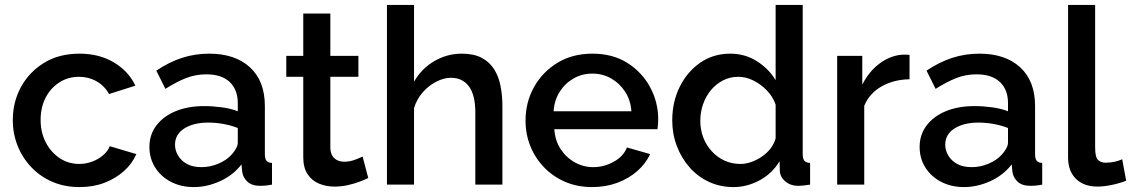

<svg xmlns="http://www.w3.org/2000/svg" viewBox="-20 -750 4595 780"><path d="M303 10Q242 10 192.5 -11.5Q143 -33 107 -71Q71 -109 51.5 -158Q32 -207 32 -262Q32 -336 65.5 -397Q99 -458 159.5 -495Q220 -532 303 -532Q383 -532 442.5 -496.5Q502 -461 530 -402L423 -368Q405 -401 372.5 -419.5Q340 -438 301 -438Q257 -438 221.5 -415.5Q186 -393 165.5 -353.5Q145 -314 145 -262Q145 -212 166 -171.5Q187 -131 222.5 -107.5Q258 -84 302 -84Q329 -84 354.5 -93.5Q380 -103 399 -119.5Q418 -136 426 -156L534 -124Q517 -85 483.5 -55Q450 -25 404.5 -7.5Q359 10 303 10Z M587 -153Q587 -203 615.5 -240.5Q644 -278 694 -298.5Q744 -319 810 -319Q845 -319 881.5 -314Q918 -309 946 -298V-331Q946 -386 913 -417Q880 -448 818 -448Q774 -448 735 -432.5Q696 -417 652 -389L615 -463Q667 -498 719.5 -515Q772 -532 830 -532Q935 -532 995.5 -476.5Q1056 -421 1056 -319V-124Q1056 -105 1062.5 -97Q1069 -89 1085 -88V0Q1070 3 1058 4Q1046 5 1038 5Q1003 5 985 -12Q967 -29 964 -52L961 -82Q927 -38 874 -14Q821 10 767 10Q715 10 674 -11.5Q633 -33 610 -70Q587 -107 587 -153ZM920 -121Q932 -134 939 -147Q946 -160 946 -170V-230Q918 -241 887 -246.5Q856 -252 826 -252Q766 -252 728.5 -228Q691 -204 691 -162Q691 -139 703.5 -118Q716 -97 739.5 -84Q763 -71 798 -71Q834 -71 867 -85Q900 -99 920 -121Z M1476 -27Q1462 -20 1441 -12Q1420 -4 1393.5 2Q1367 8 1339 8Q1305 8 1276 -4Q1247 -16 1229.5 -42.5Q1212 -69 1212 -111V-438H1143V-523H1212V-695H1322V-523H1436V-438H1322V-146Q1324 -119 1339.5 -106Q1355 -93 1378 -93Q1401 -93 1422 -101Q1443 -109 1453 -114Z M2021 0H1911V-293Q1911 -364 1885 -399Q1859 -434 1812 -434Q1783 -434 1752 -418Q1721 -402 1697 -374.5Q1673 -347 1662 -311V0H1552V-730H1662V-418Q1692 -471 1744 -501.5Q1796 -532 1856 -532Q1905 -532 1937 -515Q1969 -498 1987.5 -468.5Q2006 -439 2013.5 -400.5Q2021 -362 2021 -319Z M2386 10Q2325 10 2275.5 -11.5Q2226 -33 2190 -70.5Q2154 -108 2134.5 -156.5Q2115 -205 2115 -260Q2115 -334 2149 -395.5Q2183 -457 2244 -494.5Q2305 -532 2387 -532Q2469 -532 2528.5 -494.5Q2588 -457 2621 -396Q2654 -335 2654 -265Q2654 -253 2653 -242.5Q2652 -232 2651 -225H2232Q2235 -179 2257.5 -144.5Q2280 -110 2315 -90.5Q2350 -71 2390 -71Q2434 -71 2473.5 -93Q2513 -115 2527 -151L2621 -124Q2604 -86 2569.5 -55.5Q2535 -25 2488 -7.5Q2441 10 2386 10ZM2229 -298H2545Q2542 -343 2519.5 -377.5Q2497 -412 2462.5 -431.5Q2428 -451 2386 -451Q2345 -451 2310.5 -431.5Q2276 -412 2254 -377.5Q2232 -343 2229 -298Z M2711 -261Q2711 -336 2741.5 -397.5Q2772 -459 2825 -495.5Q2878 -532 2947 -532Q3007 -532 3055.5 -501Q3104 -470 3131 -424V-730H3241V-124Q3241 -105 3248 -97Q3255 -89 3271 -88V0Q3240 5 3223 5Q3192 5 3170.5 -13Q3149 -31 3148 -56L3147 -95Q3117 -45 3066 -17.5Q3015 10 2960 10Q2906 10 2860.5 -11Q2815 -32 2781.5 -70Q2748 -108 2729.5 -157Q2711 -206 2711 -261ZM3131 -188V-325Q3120 -357 3095.5 -382.5Q3071 -408 3040.5 -423Q3010 -438 2980 -438Q2945 -438 2916.5 -423Q2888 -408 2867.5 -383Q2847 -358 2836 -326Q2825 -294 2825 -259Q2825 -223 2837 -191.5Q2849 -160 2871.5 -135.5Q2894 -111 2923.5 -97.5Q2953 -84 2988 -84Q3010 -84 3032.5 -92Q3055 -100 3075.5 -114Q3096 -128 3110.5 -147Q3125 -166 3131 -188Z M3675 -428Q3611 -427 3561.5 -399Q3512 -371 3491 -320V0H3381V-523H3483V-406Q3510 -460 3554 -492.5Q3598 -525 3647 -528Q3657 -528 3663.5 -528Q3670 -528 3675 -527Z M3716 -153Q3716 -203 3744.5 -240.5Q3773 -278 3823 -298.5Q3873 -319 3939 -319Q3974 -319 4010.5 -314Q4047 -309 4075 -298V-331Q4075 -386 4042 -417Q4009 -448 3947 -448Q3903 -448 3864 -432.5Q3825 -417 3781 -389L3744 -463Q3796 -498 3848.5 -515Q3901 -532 3959 -532Q4064 -532 4124.5 -476.5Q4185 -421 4185 -319V-124Q4185 -105 4191.5 -97Q4198 -89 4214 -88V0Q4199 3 4187 4Q4175 5 4167 5Q4132 5 4114 -12Q4096 -29 4093 -52L4090 -82Q4056 -38 4003 -14Q3950 10 3896 10Q3844 10 3803 -11.5Q3762 -33 3739 -70Q3716 -107 3716 -153ZM4049 -121Q4061 -134 4068 -147Q4075 -160 4075 -170V-230Q4047 -241 4016 -246.5Q3985 -252 3955 -252Q3895 -252 3857.5 -228Q3820 -204 3820 -162Q3820 -139 3832.5 -118Q3845 -97 3868.5 -84Q3892 -71 3927 -71Q3963 -71 3996 -85Q4029 -99 4049 -121Z M4319 -730H4429V-151Q4429 -111 4441 -100Q4453 -89 4471 -89Q4491 -89 4508.5 -93Q4526 -97 4539 -103L4555 -16Q4531 -6 4498 1Q4465 8 4439 8Q4383 8 4351 -23.5Q4319 -55 4319 -111Z"/></svg>

Font: Raleway Thin SemiBold
Style: Regular
Weight: 600
Version: Version 4.026